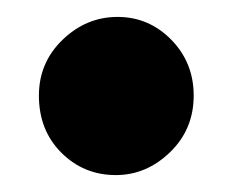

<svg xmlns="http://www.w3.org/2000/svg" viewBox="-20 -375 275 227"><path d="M117 -168Q79 -168 52.5 -194.5Q26 -221 26 -262Q26 -301 54 -328Q82 -355 119 -355Q156 -355 182.5 -328Q209 -301 209 -262Q209 -222 181 -195Q153 -168 117 -168Z"/></svg>

Font: Overlock
Style: Black
Weight: 900
Designer: Dario Muhafara
Foundry: Dario Manuel Muhafara
Version: Version 1.001